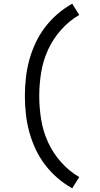

<svg xmlns="http://www.w3.org/2000/svg" viewBox="-20 -861 540 1042"><path d="M372 161Q329 137 291.5 104.5Q254 72 224 32.5Q194 -7 173 -52Q152 -97 139 -144.5Q126 -192 120.5 -241.5Q115 -291 115 -340Q115 -389 120.5 -438.5Q126 -488 139 -535.5Q152 -583 173 -628Q194 -673 224 -712.5Q254 -752 291.5 -784.5Q329 -817 372 -841L410 -780Q355 -748 311.5 -699Q268 -650 241 -591.5Q214 -533 203.5 -468.5Q193 -404 193 -340Q193 -276 203.5 -211.5Q214 -147 241 -88.5Q268 -30 311.5 19Q355 68 410 100Z"/></svg>

Font: Moesevka
Style: Regular
Weight: 400
Monospace: yes
Designer: Belleve Invis
Foundry: Belleve Invis
Version: Version 32.5.0; ttfautohint (v1.8.4)